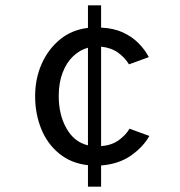

<svg xmlns="http://www.w3.org/2000/svg" viewBox="-20 -606 672 716"><path d="M308 90V10Q245 3 200.5 -33.5Q156 -70 133.5 -126Q111 -182 111 -247Q111 -313 135.5 -368Q160 -423 204 -459Q248 -495 308 -502V-586H357V-503Q404 -501 438.5 -485Q473 -469 497 -444.5Q521 -420 535 -393L461 -366Q446 -391 420.5 -409.5Q395 -428 357 -432V-61Q396 -64 422.5 -83Q449 -102 463 -126L537 -99Q514 -58 468.5 -26Q423 6 357 11V90ZM308 -64V-428Q278 -420 253 -396.5Q228 -373 213.5 -335Q199 -297 199 -248Q199 -178 228 -127Q257 -76 308 -64Z"/></svg>

Font: Atkinson Hyperlegible Mono ExtraLight
Style: Regular
Weight: 400
Monospace: yes
Version: Version 2.001